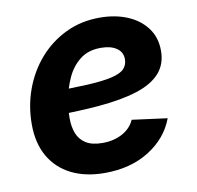

<svg xmlns="http://www.w3.org/2000/svg" viewBox="-68 -625 726 707"><g transform="rotate(-10 295.0 -271.5)"><path d="M269.4 11.7Q196.7 11.7 144 -14.9Q91.3 -41.5 62.9 -91.4Q34.6 -141.2 34.6 -210.9Q34.6 -280 57.4 -342.1Q80.2 -404.1 122.1 -451.9Q164.1 -499.8 221.6 -527.4Q279.1 -555 348.5 -555Q406.2 -555 451.9 -535.9Q497.5 -516.8 523.9 -481.2Q550.3 -445.7 550.3 -396Q550.3 -345.1 520.5 -312.3Q490.8 -279.4 432.7 -261Q374.6 -242.6 289.6 -235.3Q204.6 -228 94 -228L109.2 -316.6Q202.7 -316.6 262.4 -319.7Q322.1 -322.9 355.1 -331Q388.1 -339.1 401.1 -353.2Q414.1 -367.2 414.1 -388.8Q414.1 -414.7 392.5 -429.7Q370.8 -444.7 333.4 -444.7Q285.6 -444.7 254.8 -419.9Q224 -395.2 206.9 -357.5Q189.7 -319.8 182.7 -279.7Q175.7 -239.5 175.7 -208.5Q175.7 -177.4 185.3 -152.4Q195 -127.5 217.9 -113Q240.8 -98.6 280 -98.6Q322 -98.6 354 -115.9Q385.9 -133.2 399.8 -164.1L531.4 -146.7Q504.6 -75.1 435 -31.7Q365.5 11.7 269.4 11.7Z"/></g></svg>

Font: Inter Variable
Style: Italic
Weight: 400
Italic angle: -9.39999°
Designer: Rasmus Andersson
Foundry: rsms
Version: Version 4.001;git-9221beed3